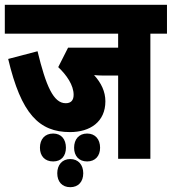

<svg xmlns="http://www.w3.org/2000/svg" viewBox="-20 -642 714 798"><path d="M605 -502H674V-622H0V-502H471V-444H263L222 -363C257 -330 286 -288 286 -248C286 -224 274 -213 253 -213C202 -213 171 -285 136 -429L14 -397C68 -169 142 -93 271 -93C355 -93 418 -136 418 -221C418 -261 401 -297 371 -330C389 -328 408 -328 422 -328H471V18H605ZM288 -28C288 6 308 29 342 29C376 29 396 6 396 -28C396 -63 376 -87 342 -87C308 -87 288 -63 288 -28ZM146 -28C146 6 166 29 201 29C235 29 254 6 254 -28C254 -63 235 -87 201 -87C166 -87 146 -63 146 -28ZM218 78C218 113 238 136 272 136C306 136 326 113 326 78C326 44 306 19 272 19C238 19 218 44 218 78Z"/></svg>

Font: Noto Sans Devanagari UI ExtraCondensed ExtraBold
Style: Regular
Weight: 800
Width: 2
Designer: Jelle Bosma - Monotype Design Team
Foundry: Monotype Imaging Inc.
Version: Version 2.003